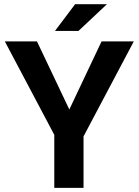

<svg xmlns="http://www.w3.org/2000/svg" viewBox="-20 -912 673 932"><path d="M385.5 0H243.5V-257.5L3.5 -711H159.5L316.5 -380.5L473 -711H629.5L385.5 -250ZM361 -762H247L344.5 -891.5H499Z"/></svg>

Font: Roberto Sans
Style: Bold
Weight: 700
Designer: Google (font) & Cristiano Sobral (main changes)
Version: Version 1.000;October 12, 2021;FontCreator 14.0.0.2814 64-bi